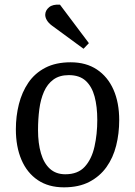

<svg xmlns="http://www.w3.org/2000/svg" viewBox="-20 -789 579 823"><path d="M254 14Q188 14 142 -17Q96 -48 72 -104Q48 -160 48 -235Q48 -291 61 -342.5Q74 -394 101.5 -434.5Q129 -475 174 -498.5Q219 -522 283 -522Q349 -522 395.5 -491Q442 -460 466.5 -404.5Q491 -349 491 -274Q491 -217 478 -165Q465 -113 436.5 -73Q408 -33 363 -9.5Q318 14 254 14ZM260 -42Q314 -42 343.5 -74.5Q373 -107 385 -160.5Q397 -214 397 -275Q397 -332 385.5 -375Q374 -418 347.5 -442.5Q321 -467 275 -467Q235 -467 209 -448Q183 -429 168.5 -396Q154 -363 148.5 -320.5Q143 -278 143 -231Q143 -175 155.5 -132Q168 -89 194 -65.5Q220 -42 260 -42ZM361 -604 338 -580 203 -679Q188 -690 180.5 -703Q173 -716 174 -728Q175 -745 190.5 -758Q206 -771 237 -769Z"/></svg>

Font: Literata 18pt
Style: Italic
Weight: 400
Italic angle: -2°
Designer: Latin by Veronika Burian and Jose Scaglione. Greek by Irene Vlachou. Cyrillic by Vera Evstafieva
Foundry: TypeTogether
Version: Version 3.103;gftools[0.9.29]